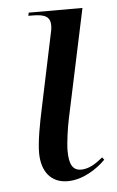

<svg xmlns="http://www.w3.org/2000/svg" viewBox="-45 -569 374 612"><g transform="rotate(-5 142.0 -263.0)"><path d="M147 10C196 10 241 -20 269 -48L263 -56C240 -37 218 -23 193 -23C165 -23 155 -45 155 -87C155 -111 162 -160 168 -188L242 -536H70L68 -526H81C121 -526 138 -517 138 -489C138 -480 136 -469 133 -457L84 -224C75 -182 64 -125 64 -88C64 -28 94 10 147 10Z"/></g></svg>

Font: Noto Serif Display SemiCondensed
Style: Italic
Weight: 400
Width: 4
Italic angle: -12°
Designer: Monotype Design Team
Foundry: Monotype Imaging Inc.
Version: Version 2.009